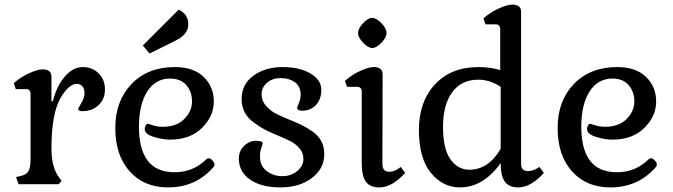

<svg xmlns="http://www.w3.org/2000/svg" viewBox="-20 -802 2932 836"><path d="M204 -468V-361H210Q227 -428 262.5 -469Q298 -510 340 -510Q382 -510 409.5 -482.5Q437 -455 437 -412.5Q437 -370 409 -344Q381 -318 339 -318Q320 -318 320 -329Q320 -330 334 -353Q348 -376 348 -396Q348 -416 338.5 -426.5Q329 -437 313.5 -437Q298 -437 280 -422Q262 -407 244 -376Q204 -307 204 -156Q204 -75 236 -31L248 -15L236 0H61L50 -31L71 -36Q96 -42 104.5 -57.5Q113 -73 113 -111V-392Q113 -414 93 -414H49L40 -440Q69 -466 106.5 -483Q144 -500 165 -500Q204 -500 204 -468Z M712 14Q607 14 544.5 -56Q482 -126 482 -244.5Q482 -363 553 -436.5Q624 -510 741 -510Q823 -510 867 -467Q911 -424 911 -360Q911 -296 859.5 -245Q808 -194 720 -194Q688 -194 649 -206Q610 -218 610 -241Q610 -249 614.5 -256Q619 -263 622.5 -263Q626 -263 645.5 -256.5Q665 -250 689 -250Q749 -250 782.5 -284Q816 -318 816 -360.5Q816 -403 791 -431.5Q766 -460 721 -460Q657 -460 621 -403.5Q585 -347 585 -250Q585 -153 623 -102.5Q661 -52 741 -52Q821 -52 879 -109Q883 -113 889.5 -113Q896 -113 905 -103.5Q914 -94 914 -86.5Q914 -79 910 -75Q833 14 712 14ZM758 -760Q800 -740 800 -696Q800 -652 744 -625L631 -569L602 -604Z M1086 -268Q1032 -306 1032 -370.5Q1032 -435 1083.5 -472.5Q1135 -510 1210 -510Q1285 -510 1332 -482Q1379 -454 1379 -411.5Q1379 -369 1355.5 -344.5Q1332 -320 1295 -320Q1274 -320 1274 -333Q1274 -336 1281.5 -353.5Q1289 -371 1289 -389Q1289 -426 1264 -444Q1239 -462 1202.5 -462Q1166 -462 1142.5 -441.5Q1119 -421 1119 -392Q1119 -363 1137.5 -342Q1156 -321 1177 -309.5Q1198 -298 1235 -283Q1272 -268 1292.5 -258Q1313 -248 1340 -230Q1392 -194 1392 -131Q1392 -68 1338 -27Q1284 14 1201 14Q1118 14 1069 -20Q1020 -54 1020 -111Q1020 -145 1043 -167Q1066 -189 1095 -189Q1124 -189 1124 -177Q1124 -176 1118 -158.5Q1112 -141 1112 -121Q1112 -79 1141.5 -57Q1171 -35 1209.5 -35Q1248 -35 1274.5 -57.5Q1301 -80 1301 -109Q1301 -138 1283.5 -157Q1266 -176 1247 -186Q1228 -196 1192 -211Q1156 -226 1134.5 -237Q1113 -248 1086 -268Z M1561 -616Q1539 -639 1539 -658Q1539 -677 1560.5 -700.5Q1582 -724 1600.5 -724Q1619 -724 1641 -701Q1663 -678 1663 -658.5Q1663 -639 1641 -616Q1619 -593 1601 -593Q1583 -593 1561 -616ZM1675 -54Q1699 -54 1725 -75L1744 -49Q1687 14 1632 14Q1591 14 1573 -11Q1555 -36 1555 -92V-402Q1555 -424 1535 -424H1491L1482 -450Q1511 -476 1548 -493Q1585 -510 1607 -510Q1646 -510 1646 -478L1645 -88Q1645 -54 1675 -54Z M2023 -63Q2107 -63 2160 -154V-424Q2114 -455 2062 -455Q1989 -455 1949 -400.5Q1909 -346 1909 -249.5Q1909 -153 1941.5 -108Q1974 -63 2023 -63ZM2249 -750V-88Q2249 -57 2279 -57Q2303 -57 2329 -75L2348 -49Q2291 14 2237 14Q2196 14 2178 -11Q2160 -36 2160 -92Q2084 14 1983 14Q1908 14 1856 -49.5Q1804 -113 1804 -236Q1804 -359 1874 -434.5Q1944 -510 2063 -510Q2115 -510 2158 -497V-674Q2158 -696 2138 -696H2094L2085 -722Q2114 -748 2151.5 -765Q2189 -782 2210 -782Q2249 -782 2249 -750Z M2638 14Q2533 14 2470.5 -56Q2408 -126 2408 -244.5Q2408 -363 2479 -436.5Q2550 -510 2667 -510Q2749 -510 2793 -467Q2837 -424 2837 -360Q2837 -296 2785.5 -245Q2734 -194 2646 -194Q2614 -194 2575 -206Q2536 -218 2536 -241Q2536 -249 2540.5 -256Q2545 -263 2548.5 -263Q2552 -263 2571.5 -256.5Q2591 -250 2615 -250Q2675 -250 2708.5 -284Q2742 -318 2742 -360.5Q2742 -403 2717 -431.5Q2692 -460 2647 -460Q2583 -460 2547 -403.5Q2511 -347 2511 -250Q2511 -153 2549 -102.5Q2587 -52 2667 -52Q2747 -52 2805 -109Q2809 -113 2815.5 -113Q2822 -113 2831 -103.5Q2840 -94 2840 -86.5Q2840 -79 2836 -75Q2759 14 2638 14Z"/></svg>

Font: Gabriela
Style: Regular
Weight: 400
Designer: Eduardo Rodriguez Tunni
Foundry: Eduardo Rodriguez Tunni
Version: Version 1.003